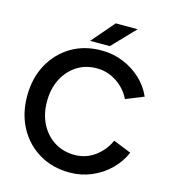

<svg xmlns="http://www.w3.org/2000/svg" viewBox="-128 -986 979 1101"><g transform="rotate(15 361.5 -435.5)"><path d="M386 12Q285 12 206.5 -34.5Q128 -81 83.5 -162.5Q39 -244 39 -350Q39 -456 83.5 -537.5Q128 -619 205.5 -665.5Q283 -712 385 -712Q453 -712 513.5 -687.5Q574 -663 620 -620Q666 -577 691 -520L585 -477Q558 -534 503.5 -570Q449 -606 385 -606Q318 -606 267 -573Q216 -540 186.5 -482.5Q157 -425 157 -350Q157 -274 186.5 -216.5Q216 -159 268 -126Q320 -93 388 -93Q454 -93 507 -131Q560 -169 588 -231L694 -188Q669 -129 622.5 -84Q576 -39 515.5 -13.5Q455 12 386 12ZM306 -748 422 -883H552L423 -748Z"/></g></svg>

Font: Figtree SemiBold
Style: Regular
Weight: 600
Designer: Erik Kennedy
Foundry: Erik Kennedy
Version: Version 2.001; ttfautohint (v1.8.4.7-5d5b);gftools[0.9.27]